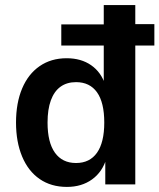

<svg xmlns="http://www.w3.org/2000/svg" viewBox="-20 -725 627 755"><path d="M243 10Q181 10 136 -21Q91 -52 67 -109.5Q43 -167 43 -243Q43 -320 67 -377Q91 -434 136 -465Q181 -496 242 -496Q299 -496 338.5 -468.5Q378 -441 394 -391H388V-546H221V-629H388V-705H512V-630H587V-546H512V0H394V-103H399Q383 -49 342 -19.5Q301 10 243 10ZM279 -84Q333 -84 361.5 -124.5Q390 -165 390 -243Q390 -322 361.5 -362Q333 -402 279 -402Q243 -402 218 -384Q193 -366 180 -330.5Q167 -295 167 -243Q167 -165 196 -124.5Q225 -84 279 -84Z"/></svg>

Font: Nunito Sans 10pt SemiCondensed
Style: Bold
Weight: 700
Width: 4
Designer: Vernon Adams
Foundry: Vernon Adams
Version: Version 3.101;gftools[0.9.27]